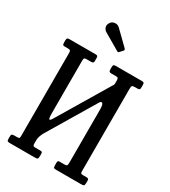

<svg xmlns="http://www.w3.org/2000/svg" viewBox="-232 -1091 1063 1202"><g transform="rotate(30 299.0 -490.0)"><path d="M424 -669Q424 -685 421.2 -690Q418.5 -695 402.5 -695H371Q360.5 -695 357.2 -700Q354 -705 354 -714.5V-729Q354 -742.5 357.5 -746.2Q361 -750 374 -750H559Q571 -750 575 -747Q579 -744 579 -731V-712Q579 -701.5 575 -698.2Q571 -695 559.5 -695H546.5Q530 -695 524.5 -691.8Q519 -688.5 519 -672V-72Q519 -61.5 522.8 -58.2Q526.5 -55 537.5 -55H559.5Q569.5 -55 574.2 -52.5Q579 -50 579 -39V-22Q579 -6.5 573.8 -3.2Q568.5 0 554 0H374Q360.5 0 357.2 -4Q354 -8 354 -22V-37Q354 -47.5 356.2 -51.2Q358.5 -55 368.5 -55H403Q417.5 -55 420.8 -60.5Q424 -66 424 -80V-463Q424 -501.5 414.2 -507.5Q404.5 -513.5 395 -496L191 -155Q185 -144 179.5 -128.5Q174 -113 174 -95V-75Q174 -63.5 177.2 -59.2Q180.5 -55 193 -55H227.5Q237.5 -55 240.8 -52Q244 -49 244 -38V-25Q244 -8 239.8 -4Q235.5 0 219 0H39Q26.5 0 22.8 -3.5Q19 -7 19 -20V-34Q19 -47.5 22.8 -51.2Q26.5 -55 39.5 -55H58.5Q70.5 -55 74.8 -57.5Q79 -60 79 -72V-675.5Q79 -687.5 75 -691.2Q71 -695 59.5 -695H36.5Q24 -695 21.5 -700Q19 -705 19 -718V-731Q19 -743 23.5 -746.5Q28 -750 39 -750H224Q234 -750 239 -747.5Q244 -745 244 -734V-714Q244 -702 240.5 -698.5Q237 -695 225.5 -695H193.5Q181 -695 177.5 -691Q174 -687 174 -673.5V-295Q174 -255.5 180.2 -251.8Q186.5 -248 199.5 -271L415 -631Q419 -637.5 421.5 -641.2Q424 -645 424 -656ZM334 -834.5 216 -903.5Q203.5 -911 197.5 -926.2Q191.5 -941.5 202.5 -960Q212.5 -977.5 233.5 -979.8Q254.5 -982 268.5 -968L365.5 -873.5Q374.5 -864.5 366 -855.5L349 -837.5Q345 -833 342.2 -832Q339.5 -831 334 -834.5Z"/></g></svg>

Font: Besley* Condensed
Style: Regular
Weight: 400
Width: 3
Designer: Owen Earl
Foundry: indestructible type*
Version: Version 3.000; ttfautohint (v1.8.3)